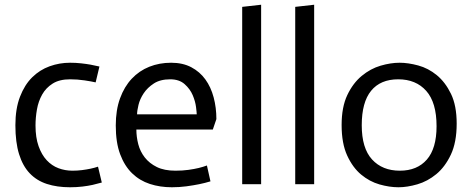

<svg xmlns="http://www.w3.org/2000/svg" viewBox="-20 -778 1993 811"><path d="M384 -430Q367 -434 337 -438.5Q307 -443 276 -443Q231 -443 202.5 -425Q174 -407 158 -378.5Q142 -350 136 -315.5Q130 -281 130 -248Q130 -197 143 -160.5Q156 -124 177.5 -101Q199 -78 227 -67.5Q255 -57 286 -57Q307 -57 326.5 -59.5Q346 -62 362.5 -65.5Q379 -69 394 -74L410 -7Q389 -1 371 3Q353 7 328.5 10Q304 13 276 13Q221 13 178 -1Q135 -15 105.5 -46Q76 -77 60.5 -127Q45 -177 45 -249Q45 -319 64.5 -369.5Q84 -420 116 -451.5Q148 -483 189.5 -498Q231 -513 276 -513Q300 -513 322.5 -510.5Q345 -508 362 -505Q382 -501 400 -497Z M869 -12Q846 -5 821.5 0Q797 5 767.5 9Q738 13 706 13Q656 13 613 -1Q570 -15 538 -46Q506 -77 487.5 -126.5Q469 -176 469 -248Q469 -313 487 -362.5Q505 -412 536.5 -445.5Q568 -479 610.5 -496Q653 -513 703 -513Q752 -513 788 -494Q824 -475 847.5 -442.5Q871 -410 882.5 -366.5Q894 -323 894 -275L879 -231H556Q556 -200 564 -169Q572 -138 591.5 -113Q611 -88 642.5 -72.5Q674 -57 721 -57Q751 -57 776 -60.5Q801 -64 819.5 -68.5Q838 -73 854 -79ZM811 -295Q811 -302 808 -326Q805 -350 794 -376Q783 -402 760 -422.5Q737 -443 699 -443Q657 -443 630 -425.5Q603 -408 587 -384Q571 -360 565 -335Q559 -310 559 -295Z M1003 -749 1083 -758V0H1003Z M1227 -749 1307 -758V0H1227Z M1508 -249Q1508 -152 1551.5 -104.5Q1595 -57 1669 -57Q1742 -57 1783 -104Q1824 -151 1824 -245Q1824 -345 1780.5 -394Q1737 -443 1662 -443Q1587 -443 1547.5 -394.5Q1508 -346 1508 -249ZM1423 -250Q1423 -326 1447 -376.5Q1471 -427 1508 -457.5Q1545 -488 1587.5 -500.5Q1630 -513 1668 -513Q1704 -513 1746.5 -501.5Q1789 -490 1825 -460.5Q1861 -431 1885 -381.5Q1909 -332 1909 -256Q1909 -177 1884.5 -125Q1860 -73 1823 -42.5Q1786 -12 1743 0.5Q1700 13 1663 13Q1625 13 1583 1Q1541 -11 1505.5 -40.5Q1470 -70 1446.5 -121Q1423 -172 1423 -250Z"/></svg>

Font: Actor
Style: Regular
Weight: 400
Designer: Thomas Junold
Foundry: Thomas Junold
Version: Version 1.001